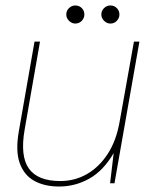

<svg xmlns="http://www.w3.org/2000/svg" viewBox="-20 -669 554 701"><path d="M196 12Q143 12 105.5 -8.5Q68 -29 52 -73.5Q36 -118 49 -191L106 -517H126L70 -196Q53 -99 85.5 -53.5Q118 -8 200 -8Q253 -8 297.5 -33.5Q342 -59 373.5 -107.5Q405 -156 417 -226L469 -517H489L398 0H382L395 -110Q357 -45 305.5 -16.5Q254 12 196 12ZM255 -583Q242 -583 232 -593Q222 -603 222 -616Q222 -630 232 -639.5Q242 -649 255 -649Q269 -649 278.5 -639.5Q288 -630 288 -616Q288 -603 278.5 -593Q269 -583 255 -583ZM383 -583Q370 -583 360 -593Q350 -603 350 -616Q350 -630 360 -639.5Q370 -649 383 -649Q397 -649 406.5 -639.5Q416 -630 416 -616Q416 -603 406.5 -593Q397 -583 383 -583Z"/></svg>

Font: DM Sans 11pt Thin
Style: Italic
Weight: 250
Italic angle: -10°
Version: Version 4.004;gftools[0.9.30]